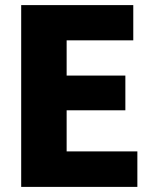

<svg xmlns="http://www.w3.org/2000/svg" viewBox="-20 -721 631 752"><path d="M518 11H63V-701H502V-563H241V-425H471V-289H241V-128H518Z"/></svg>

Font: Repo
Style: ExtraBold
Weight: 800
Designer: Stefan Peev
Foundry: Context Ltd
Version: Version 001.000